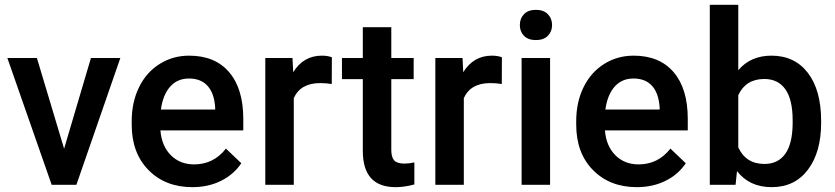

<svg xmlns="http://www.w3.org/2000/svg" viewBox="-20 -770 3480 800"><path d="M247.1 -150.4 358.9 -528.3H481.4L298.3 0H195.3L10.7 -528.3H133.8Z M781.7 9.8Q668.9 9.8 598.9 -61.3Q528.8 -132.3 528.8 -250.5V-265.1Q528.8 -344.2 559.3 -406.5Q589.8 -468.8 645 -503.4Q700.2 -538.1 768.1 -538.1Q876 -538.1 934.8 -469.2Q993.7 -400.4 993.7 -274.4V-226.6H648.4Q653.8 -161.1 692.1 -123Q730.5 -85 788.6 -85Q870.1 -85 921.4 -150.9L985.4 -89.8Q953.6 -42.5 900.6 -16.4Q847.7 9.8 781.7 9.8ZM767.6 -442.9Q718.8 -442.9 688.7 -408.7Q658.7 -374.5 650.4 -313.5H876.5V-322.3Q872.6 -381.8 844.7 -412.4Q816.9 -442.9 767.6 -442.9Z M1362.3 -419.9Q1338.9 -423.8 1314 -423.8Q1232.4 -423.8 1204.1 -361.3V0H1085.4V-528.3H1198.7L1201.7 -469.2Q1244.6 -538.1 1320.8 -538.1Q1346.2 -538.1 1362.8 -531.2Z M1610.4 -656.7V-528.3H1703.6V-440.4H1610.4V-145.5Q1610.4 -115.2 1622.3 -101.8Q1634.3 -88.4 1665 -88.4Q1685.5 -88.4 1706.5 -93.3V-1.5Q1666 9.8 1628.4 9.8Q1491.7 9.8 1491.7 -141.1V-440.4H1404.8V-528.3H1491.7V-656.7Z M2070.8 -419.9Q2047.4 -423.8 2022.5 -423.8Q1940.9 -423.8 1912.6 -361.3V0H1793.9V-528.3H1907.2L1910.2 -469.2Q1953.1 -538.1 2029.3 -538.1Q2054.7 -538.1 2071.3 -531.2Z M2272 0H2153.3V-528.3H2272ZM2146 -665.5Q2146 -692.9 2163.3 -710.9Q2180.7 -729 2212.9 -729Q2245.1 -729 2262.7 -710.9Q2280.3 -692.9 2280.3 -665.5Q2280.3 -638.7 2262.7 -620.8Q2245.1 -603 2212.9 -603Q2180.7 -603 2163.3 -620.8Q2146 -638.7 2146 -665.5Z M2633.8 9.8Q2521 9.8 2450.9 -61.3Q2380.9 -132.3 2380.9 -250.5V-265.1Q2380.9 -344.2 2411.4 -406.5Q2441.9 -468.8 2497.1 -503.4Q2552.2 -538.1 2620.1 -538.1Q2728 -538.1 2786.9 -469.2Q2845.7 -400.4 2845.7 -274.4V-226.6H2500.5Q2505.9 -161.1 2544.2 -123Q2582.5 -85 2640.6 -85Q2722.2 -85 2773.4 -150.9L2837.4 -89.8Q2805.7 -42.5 2752.7 -16.4Q2699.7 9.8 2633.8 9.8ZM2619.6 -442.9Q2570.8 -442.9 2540.8 -408.7Q2510.7 -374.5 2502.4 -313.5H2728.5V-322.3Q2724.6 -381.8 2696.8 -412.4Q2668.9 -442.9 2619.6 -442.9Z M3401.4 -258.8Q3401.4 -135.7 3346.4 -63Q3291.5 9.8 3195.3 9.8Q3102.5 9.8 3050.8 -57.1L3044.9 0H2937.5V-750H3056.2V-477.5Q3107.4 -538.1 3194.3 -538.1Q3291 -538.1 3346.2 -466.3Q3401.4 -394.5 3401.4 -265.6ZM3282.7 -269Q3282.7 -355 3252.4 -397.9Q3222.2 -440.9 3164.6 -440.9Q3087.4 -440.9 3056.2 -373.5V-155.8Q3087.9 -86.9 3165.5 -86.9Q3221.2 -86.9 3251.5 -128.4Q3281.7 -169.9 3282.7 -253.9Z"/></svg>

Font: Vazir Medium
Style: Medium
Weight: 500
Designer: Saber Rastikerdar
Foundry: Saber Rastikerdar
Version: Version 30.0.0